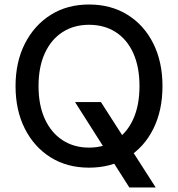

<svg xmlns="http://www.w3.org/2000/svg" viewBox="-20 -732 790 852"><path d="M554 100 313 -279H428L671 100ZM375 12Q278 12 205 -33.5Q132 -79 90.5 -160.5Q49 -242 49 -350Q49 -457 90.5 -538.5Q132 -620 205 -666Q278 -712 375 -712Q473 -712 546.5 -666Q620 -620 660.5 -538.5Q701 -457 701 -350Q701 -242 660.5 -160.5Q620 -79 546.5 -33.5Q473 12 375 12ZM375 -77Q443 -77 493.5 -110Q544 -143 571.5 -204Q599 -265 599 -350Q599 -435 571.5 -496Q544 -557 493.5 -589.5Q443 -622 375 -622Q308 -622 257.5 -589.5Q207 -557 179 -496Q151 -435 151 -350Q151 -265 179 -204Q207 -143 257.5 -110Q308 -77 375 -77Z"/></svg>

Font: DM Sans 9pt Medium
Style: Regular
Weight: 500
Version: Version 4.004;gftools[0.9.30]